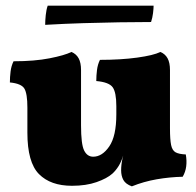

<svg xmlns="http://www.w3.org/2000/svg" viewBox="-20 -651 693 680"><path d="M235 7Q159 7 118 -34.5Q77 -76 77 -181V-270Q77 -319 66.5 -337Q56 -355 15 -359Q15 -378 17.5 -398Q20 -418 28 -434Q102 -434 155.5 -444.5Q209 -455 233 -467Q250 -460 258.5 -444.5Q267 -429 267 -403V-207Q267 -140 278 -118Q289 -96 310 -96Q342 -96 367 -132.5Q392 -169 392 -246V-275Q392 -324 379 -342Q366 -360 321 -364Q321 -383 323.5 -403Q326 -423 334 -439Q408 -439 466 -447Q524 -455 548 -467Q565 -460 573.5 -444.5Q582 -429 582 -403V-134L416 -99Q409 -77 399.5 -62Q390 -47 378 -36Q359 -19 322 -6Q285 7 235 7ZM447 9Q425 1 417 -13.5Q409 -28 409 -48Q409 -68 414 -90.5Q419 -113 424 -124L582 -196Q582 -157 586 -137.5Q590 -118 602 -111.5Q614 -105 638 -104Q642 -82 639.5 -62Q637 -42 627 -25Q581 -24 535 -16Q489 -8 447 9ZM140 -563Q140 -578 142 -597.5Q144 -617 149 -631H524Q524 -621 522 -604.5Q520 -588 515 -573Q463 -573 402 -572Q341 -571 275 -569Q209 -567 140 -563Z"/></svg>

Font: Vollkorn Black
Style: Regular
Weight: 900
Designer: Friedrich Althausen
Foundry: Friedrich Althausen
Version: Version 5.000